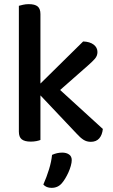

<svg xmlns="http://www.w3.org/2000/svg" viewBox="-20 -677 546 926"><path d="M175 -2Q168 1 155.5 3.5Q143 6 128 6Q99 6 85 -5Q71 -16 71 -42V-649Q78 -651 91 -654Q104 -657 119 -657Q148 -657 161.5 -646Q175 -635 175 -609V-274L381 -477Q413 -476 431.5 -462Q450 -448 450 -426Q450 -408 438 -394Q426 -380 403 -360L270 -243L476 -55Q473 -26 458.5 -9.5Q444 7 418 7Q398 7 382.5 -3Q367 -13 349 -33L175 -217ZM278 207Q259 229 229 229Q203 229 189 213Q205 177 216.5 139.5Q228 102 231 70Q255 59 280 59Q300 59 313 68Q326 77 326 95Q326 107 321.5 123Q317 139 310 154.5Q303 170 294.5 184Q286 198 278 207Z"/></svg>

Font: Baloo Tammudu 2 Medium
Style: Regular
Weight: 500
Designer: Maithili Shingre, Omkar Shende and Ek Type
Foundry: Ek Type
Version: Version 1.640;hotconv 1.0.111;makeotfexe 2.5.65597; ttfautoh